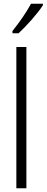

<svg xmlns="http://www.w3.org/2000/svg" viewBox="-20 -1106 251 1033"><path d="M211 -1078V-1086H147C120 -1037 89 -992 47 -939V-927H80C120 -964 182 -1032 211 -1078ZM122 -93V-853H68V-93Z"/></svg>

Font: Noto Sans Kannada UI ExtraCondensed Light
Style: Regular
Weight: 300
Width: 2
Designer: Jelle Bosma - Monotype Design Team
Foundry: Monotype Imaging Inc.
Version: Version 2.005